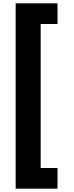

<svg xmlns="http://www.w3.org/2000/svg" viewBox="-20 -906 442 1152"><path d="M325 226H74V-886H325V-762H224V102H325Z"/></svg>

Font: Noto Sans Kannada UI ExtraCondensed Black
Style: Regular
Weight: 900
Width: 2
Designer: Jelle Bosma - Monotype Design Team
Foundry: Monotype Imaging Inc.
Version: Version 2.005; ttfautohint (v1.8.4.7-5d5b)